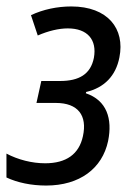

<svg xmlns="http://www.w3.org/2000/svg" viewBox="-28 -565 418 595"><path d="M115 10C219 10 289 -43 307 -128C321 -197 303 -254 238 -276L239 -280C295 -293 331 -330 342 -387C360 -476 306 -545 193 -545C150 -545 106 -536 68 -518L89 -455C121 -469 154 -477 182 -477C243 -477 273 -442 263 -386C253 -335 217 -314 158 -314H100L85 -246H145C214 -246 243 -207 229 -143C217 -87 177 -59 112 -59C71 -59 28 -70 -8 -89V-15C26 1 69 10 115 10Z"/></svg>

Font: Noto Sans Condensed
Style: Italic
Weight: 400
Width: 3
Italic angle: -12°
Designer: Monotype Design Team
Foundry: Monotype Imaging Inc.
Version: Version 2.013